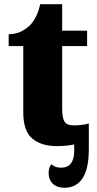

<svg xmlns="http://www.w3.org/2000/svg" viewBox="-20 -681 457 908"><path d="M248 10Q176 10 133 -25.5Q90 -61 90 -150V-463H21V-519Q61 -520 87.5 -536Q114 -552 127 -567Q140 -582 151.5 -605.5Q163 -629 170 -661H274V-536H392V-463H274V-167Q274 -126 284.5 -107Q295 -88 329 -88Q368 -88 400 -97V25Q400 117 370.5 162Q341 207 285 207Q250 207 230 188Q210 169 210 137Q210 110 223 96Q232 103 242.5 107.5Q253 112 269 112Q331 112 331 31V2Q314 6 293 8Q272 10 248 10Z"/></svg>

Font: Noto Serif SemiCondensed Black
Style: Regular
Weight: 900
Width: 4
Designer: Monotype Design Team
Foundry: Monotype Imaging Inc.
Version: Version 2.014; ttfautohint (v1.8.4.7-5d5b)